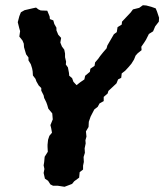

<svg xmlns="http://www.w3.org/2000/svg" viewBox="-20 -703 629 735"><path d="M201 8H183L173 3L164 -11L152 -19L147 -41L150 -56L147 -70L149 -82L151 -103L163 -122L162 -141V-149L164 -168L169 -183L179 -195L176 -212L173 -224L182 -246L180 -269L165 -287L161 -301L157 -312L149 -328L147 -338L138 -356V-366L128 -376L119 -392L116 -401L106 -414L105 -430L103 -441L98 -457L89 -472V-483L80 -495L77 -505L72 -522L71 -536L66 -548L54 -563L57 -584L54 -594L48 -618L54 -641L60 -656L74 -664L104 -671L118 -674L127 -667L136 -663L161 -662L170 -640L171 -630L184 -625L188 -611L196 -597V-587L203 -570L214 -558L211 -540L217 -525L226 -513L229 -498V-484L233 -467L232 -456L240 -445L244 -424L245 -413L256 -404L261 -390L273 -377L287 -388L303 -399L306 -413L324 -428L326 -440L342 -451L344 -464L356 -478L363 -488L375 -503L388 -518L391 -529L405 -553L416 -572L427 -580L430 -599L446 -609L447 -620L463 -637L480 -655L489 -667L513 -673L527 -683L540 -682L559 -677L576 -671L581 -659L589 -635L588 -620L574 -602L566 -583L550 -573L539 -551L532 -540L521 -524L522 -511L507 -499L499 -490L493 -475L483 -459L472 -446L459 -432L446 -422L444 -405L432 -399L426 -384L409 -368L395 -355L392 -345L377 -332V-316L361 -307L354 -294L341 -284L327 -257L320 -237L319 -217L309 -200L311 -180L307 -166L308 -154L304 -135L305 -118L300 -102L301 -83L298 -69V-54L285 -44L283 -23L264 -9L256 1L243 6L227 12Z"/></svg>

Font: Winky Rough SemiBold
Style: Italic
Weight: 600
Italic angle: -8.97852°
Designer: Simon Atzbach
Foundry: typofactur
Version: Version 1.206; ttfautohint (v1.8.4.7-5d5b)